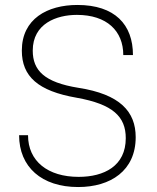

<svg xmlns="http://www.w3.org/2000/svg" viewBox="-20 -744 632 774"><path d="M295 10C426 10 527 -56 527 -191C527 -294 464 -364 296 -390C159 -412 112 -460 112 -540C112 -649 208 -684 290 -684C411 -684 477 -619 477 -522H516C516 -645 443 -724 292 -724C171 -724 68 -668 68 -540C68 -436 133 -377 289 -350C435 -324 487 -274 487 -187C487 -75 400 -31 297 -31C173 -31 93 -94 93 -199H57C57 -71 148 10 295 10Z"/></svg>

Font: Kathrein 35 Thin
Style: Regular
Weight: 250
Designer: Lazydogs Typefoundry, based on Open Sans by Ascender Corporation
Foundry: Lazydogs Typefoundry
Version: Version 1.003;PS 001.003;hotconv 1.0.88;makeotf.lib2.5.64775